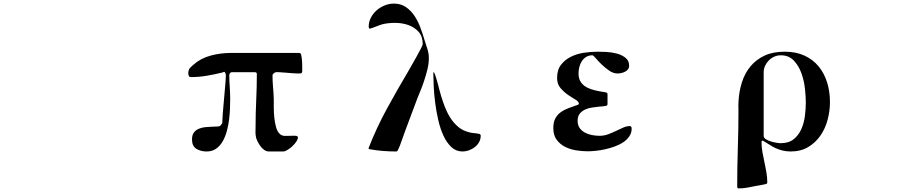

<svg xmlns="http://www.w3.org/2000/svg" viewBox="-20 -834 5040 1066"><path d="M1217 -432Q1173 -421 1128.5 -413.5Q1084 -406 1039 -406Q1032 -406 1029 -411.5Q1026 -417 1025.5 -424.5Q1025 -432 1026.5 -439Q1028 -446 1030 -450Q1033 -455 1040.5 -462.5Q1048 -470 1053 -474Q1095 -511 1150 -525.5Q1205 -540 1260 -540H1642Q1647 -540 1648.5 -537.5Q1650 -535 1652 -530Q1654 -523 1655.5 -511Q1657 -499 1657.5 -485.5Q1658 -472 1658 -459.5Q1658 -447 1658 -439Q1658 -427 1648 -426.5Q1638 -426 1630 -426Q1622 -426 1604 -427.5Q1586 -429 1566.5 -430.5Q1547 -432 1531 -433Q1515 -434 1511 -433Q1506 -432 1499.5 -426.5Q1493 -421 1493 -416Q1493 -383 1496 -350Q1499 -317 1500 -284Q1500 -265 1500 -237Q1500 -209 1503 -180.5Q1506 -152 1513 -127Q1520 -102 1535 -89Q1545 -80 1561.5 -79.5Q1578 -79 1594 -80Q1610 -81 1622 -80Q1634 -79 1634 -70Q1634 -61 1625 -47.5Q1616 -34 1603 -22Q1590 -10 1576 -1.5Q1562 7 1553 7H1473Q1459 7 1446.5 -2Q1434 -11 1424.5 -24.5Q1415 -38 1408 -53Q1401 -68 1400 -80Q1398 -93 1398.5 -105.5Q1399 -118 1399 -131Q1399 -204 1402.5 -277Q1406 -350 1406 -423Q1406 -433 1396 -433H1266Q1261 -433 1257 -427.5Q1253 -422 1253 -417Q1253 -384 1255.5 -351.5Q1258 -319 1258 -286Q1258 -264 1257 -233.5Q1256 -203 1252 -170.5Q1248 -138 1239.5 -106.5Q1231 -75 1216.5 -49.5Q1202 -24 1180 -8.5Q1158 7 1127 7Q1094 7 1070 -8Q1046 -23 1046 -60Q1046 -84 1056.5 -98Q1067 -112 1083.5 -119Q1100 -126 1119.5 -128Q1139 -130 1156.5 -130.5Q1174 -131 1186.5 -131.5Q1199 -132 1203 -136Q1206 -139 1208.5 -142.5Q1211 -146 1214 -150Q1216 -201 1221 -252Q1226 -303 1230 -354Q1231 -370 1232.5 -385Q1234 -400 1234 -416Q1234 -422 1230 -430.5Q1226 -439 1217 -432Z M2026 -10V-11Q2071 -126 2129 -232Q2187 -338 2250 -444Q2254 -451 2266.5 -473Q2279 -495 2292.5 -519Q2306 -543 2316.5 -563.5Q2327 -584 2327 -589Q2327 -632 2304 -657.5Q2281 -683 2247 -695Q2213 -707 2173.5 -707Q2134 -707 2102 -699Q2095 -697 2085.5 -693.5Q2076 -690 2066 -686Q2056 -682 2047.5 -679Q2039 -676 2035 -675Q2031 -674 2029 -678Q2027 -682 2027 -685Q2027 -712 2039 -735.5Q2051 -759 2071 -776.5Q2091 -794 2116 -804Q2141 -814 2167 -814Q2206 -814 2234 -794.5Q2262 -775 2281.5 -745.5Q2301 -716 2314 -681Q2327 -646 2336 -615Q2344 -589 2352.5 -563.5Q2361 -538 2361 -511Q2361 -481 2353 -448.5Q2345 -416 2334 -383Q2323 -350 2309.5 -318Q2296 -286 2286 -258L2228 -103Q2218 -77 2209.5 -51Q2201 -25 2189 0Q2185 7 2180 7Q2142 7 2104.5 4Q2067 1 2030 -6ZM2388 -435Q2392 -430 2398 -412.5Q2404 -395 2409.5 -374Q2415 -353 2420 -333.5Q2425 -314 2428 -305Q2437 -274 2449.5 -241.5Q2462 -209 2480 -180.5Q2498 -152 2523 -130.5Q2548 -109 2583 -100Q2597 -96 2611 -95Q2625 -94 2639 -91Q2649 -89 2649 -81Q2649 -61 2640 -45Q2631 -29 2616.5 -17.5Q2602 -6 2584 0.5Q2566 7 2548 7Q2512 7 2486 -17.5Q2460 -42 2442 -81Q2424 -120 2413 -168.5Q2402 -217 2396 -264.5Q2390 -312 2388 -353.5Q2386 -395 2386 -420Q2386 -425 2386 -428Q2386 -431 2388 -435Z M3353 -256Q3353 -248 3344 -246Q3335 -244 3325.5 -243.5Q3316 -243 3307 -242Q3288 -240 3267 -237Q3246 -234 3228 -225.5Q3210 -217 3198.5 -202.5Q3187 -188 3187 -163Q3187 -139 3198.5 -123Q3210 -107 3228 -97.5Q3246 -88 3267.5 -84Q3289 -80 3309 -80Q3334 -80 3356.5 -88.5Q3379 -97 3400 -107Q3421 -117 3440 -125.5Q3459 -134 3477 -134Q3483 -134 3485 -129.5Q3487 -125 3487 -120Q3487 -96 3474 -77Q3461 -58 3440 -44Q3419 -30 3392.5 -20.5Q3366 -11 3339 -5Q3312 1 3286.5 3.5Q3261 6 3243 6Q3211 6 3177.5 0.5Q3144 -5 3116 -19.5Q3088 -34 3070 -59Q3052 -84 3052 -123Q3052 -156 3063.5 -177Q3075 -198 3094 -211.5Q3113 -225 3137.5 -234Q3162 -243 3188 -252Q3194 -254 3194 -258Q3194 -270 3175 -281Q3156 -292 3133.5 -307.5Q3111 -323 3092 -345Q3073 -367 3073 -401Q3073 -446 3094.5 -474Q3116 -502 3149 -518.5Q3182 -535 3221.5 -541Q3261 -547 3297 -547Q3317 -547 3347 -545.5Q3377 -544 3405 -536.5Q3433 -529 3453 -513Q3473 -497 3473 -469Q3473 -457 3466.5 -449Q3460 -441 3450.5 -436Q3441 -431 3429.5 -428.5Q3418 -426 3409 -426Q3385 -426 3362 -442Q3339 -458 3320 -476.5Q3301 -495 3287.5 -511Q3274 -527 3269 -527Q3249 -527 3234.5 -518Q3220 -509 3210.5 -494.5Q3201 -480 3196.5 -462Q3192 -444 3192 -427Q3192 -401 3201.5 -384Q3211 -367 3226.5 -356Q3242 -345 3262.5 -338.5Q3283 -332 3304 -328Q3314 -326 3324 -324.5Q3334 -323 3344 -321Q3353 -319 3353 -311Z M4370 7Q4325 7 4283 -13Q4278 -15 4267 -21.5Q4256 -28 4245 -35Q4232 -43 4216 -53Q4208 -53 4208 -47Q4208 -18 4213 10Q4218 38 4224 65.5Q4230 93 4235 121.5Q4240 150 4240 178Q4240 183 4238.5 184.5Q4237 186 4232 188Q4219 191 4205.5 193.5Q4192 196 4179 198Q4155 203 4130.5 207.5Q4106 212 4082 212Q4073 212 4073 202Q4073 95 4076.5 -10.5Q4080 -116 4080 -223Q4080 -234 4079.5 -245Q4079 -256 4080 -267Q4083 -327 4099.5 -378Q4116 -429 4147.5 -466.5Q4179 -504 4225.5 -525.5Q4272 -547 4337 -547Q4399 -547 4446 -525.5Q4493 -504 4524.5 -466Q4556 -428 4572 -377Q4588 -326 4588 -268Q4588 -218 4575 -169Q4562 -120 4535 -81Q4508 -42 4467 -17.5Q4426 7 4370 7ZM4220 -80Q4220 -69 4231.5 -61.5Q4243 -54 4259 -49Q4275 -44 4290.5 -41.5Q4306 -39 4314 -39Q4359 -39 4386.5 -61Q4414 -83 4429 -117Q4444 -151 4449 -190.5Q4454 -230 4454 -265Q4454 -298 4449 -343Q4444 -388 4429 -429Q4414 -470 4386.5 -498.5Q4359 -527 4315 -527Q4296 -527 4279 -519.5Q4262 -512 4249 -499Q4236 -486 4228 -469Q4220 -452 4220 -433Z"/></svg>

Font: SoukouMincho
Style: Regular
Weight: 400
Designer: Dr. Ken Lunde (project architect, glyph set definition & overall production); Masataka HATTORI  (production & ideograph 
Foundry: Adobe Systems Incorporated
Version: Version 1.00